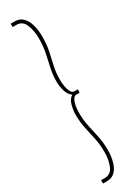

<svg xmlns="http://www.w3.org/2000/svg" viewBox="-250 -759 721 988"><g transform="rotate(-30 110.5 -265.0)"><path d="M32 190H55Q90 190 105 155Q120 120 120 73Q120 30 112 -8Q104 -46 95.5 -84.5Q87 -123 87 -168Q87 -193 95 -223Q103 -253 124 -265Q103 -280 95 -308.5Q87 -337 87 -362Q87 -404 95.5 -441.5Q104 -479 112 -518Q120 -557 120 -602Q120 -649 105 -684.5Q90 -720 55 -720H32V-740H55Q86 -740 104.5 -720.5Q123 -701 131.5 -670Q140 -639 140 -602Q140 -554 131.5 -515Q123 -476 115 -440Q107 -404 107 -362Q107 -343 110.5 -323Q114 -303 121.5 -289Q129 -275 142 -275H162V-255H142Q130 -255 122 -241Q114 -227 110.5 -207Q107 -187 107 -168Q107 -125 115 -87.5Q123 -50 131.5 -11.5Q140 27 140 73Q140 109 131.5 140.5Q123 172 104.5 191Q86 210 55 210H32Z"/></g></svg>

Font: Georama Condensed Thin
Style: Regular
Weight: 100
Width: 3
Designer: Jean-Baptiste Levee
Foundry: Production Type
Version: Version 1.000